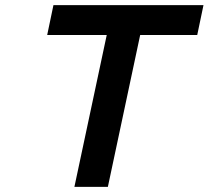

<svg xmlns="http://www.w3.org/2000/svg" viewBox="-20 -731 816 751"><path d="M189 -710.9H775.9L751.5 -594.2H528.3L401.9 0H271L397.5 -594.2H164.6Z"/></svg>

Font: Tuffy
Style: BoldItalic
Weight: 700
Italic angle: -12°
Designer: Thatcher Ulrich, Karoly Barta, Michael Everson
Version: Version 001.271